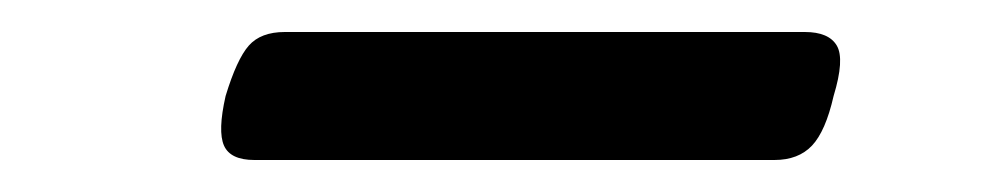

<svg xmlns="http://www.w3.org/2000/svg" viewBox="-20 -401 616 120"><path d="M139 -301Q124 -301 120 -310Q116 -319 121 -341Q128 -364 135.5 -372.5Q143 -381 158 -381H483Q498 -381 503 -372.5Q508 -364 501 -341Q496 -319 487.5 -310Q479 -301 464 -301Z"/></svg>

Font: Playwrite DE SAS
Style: Regular
Weight: 400
Designer: Veronika Burian, José Scaglione
Foundry: TypeTogether
Version: Version 1.002